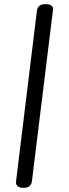

<svg xmlns="http://www.w3.org/2000/svg" viewBox="-20 -892 333 926"><path d="M134 -18Q130 14 93.5 14Q57 14 57 -14Q57 -17 158 -840Q162 -872 199 -872Q236 -872 236 -848Q236 -845 134 -18Z"/></svg>

Font: Kite One
Style: Regular
Weight: 400
Designer: Eduardo Rodriguez Tunni
Foundry: Eduardo Rodriguez Tunni
Version: Version 1.001